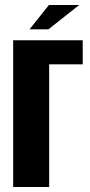

<svg xmlns="http://www.w3.org/2000/svg" viewBox="-20 -753 361 773"><path d="M33 0V-591H313V-494H178V0ZM99 -635 177 -733H299L175 -635Z"/></svg>

Font: Alumni Sans ExtraBold
Style: Regular
Weight: 800
Designer: Robert E. Leuschke
Foundry: Robert E. Leuschke
Version: Version 1.018